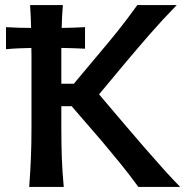

<svg xmlns="http://www.w3.org/2000/svg" viewBox="-20 -733 742 753"><path d="M94.5 0Q99 -58.5 101.2 -113.2Q103.5 -168 103.5 -234.5V-474.5Q103.5 -493 103.5 -510.5Q103.5 -528 103 -545Q79.5 -544.5 54.5 -543.5Q29.5 -542.5 3.5 -540V-626.5Q29.5 -625 54.2 -624.2Q79 -623.5 102 -623.5Q101.5 -645.5 100.5 -667.8Q99.5 -690 98 -713H226.5Q224.5 -690 223.5 -667.8Q222.5 -645.5 222 -623.5Q243.5 -624 266.5 -624.5Q289.5 -625 313.5 -626.5V-542Q289 -543.5 265.8 -544Q242.5 -544.5 220.5 -545Q220.5 -528 220.5 -510.5Q220.5 -493 220.5 -474.5V-404.5H269.5L372.5 -527.5Q409 -570.5 443.2 -613.2Q477.5 -656 518.5 -713H673Q616 -654.5 567 -598.2Q518 -542 471 -486L368.5 -363L475.5 -237Q507.5 -199.5 545 -156.2Q582.5 -113 619.2 -72Q656 -31 686.5 0H522.5Q486.5 -49.5 451.5 -92.5Q416.5 -135.5 381.5 -177L261 -316.5H220.5V-234.5Q220.5 -168 222.5 -113.2Q224.5 -58.5 230 0Z"/></svg>

Font: Commissioner Flair Medium
Style: Regular
Weight: 500
Designer: Kostas Bartsokas
Foundry: Kostas Bartsokas
Version: Version 1.000; ttfautohint (v1.8.3)